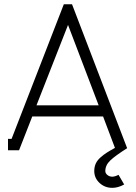

<svg xmlns="http://www.w3.org/2000/svg" viewBox="-20 -716 647 915"><path d="M585.9 -9.8Q528.8 26.4 505.4 48.8Q481.9 71.3 481.9 99.1Q481.9 109.9 491.7 117.9Q501.5 126 515.1 126Q527.3 126 544.9 117.2L571.8 163.1Q542.5 179.2 515.1 179.2Q479.5 179.2 454.3 155.8Q429.2 132.3 429.2 99.1Q429.2 79.6 436.3 63.7Q443.4 47.9 459 34.2Q474.6 20.5 488.8 11.5Q502.9 2.4 527.8 -11.2L471.2 -161.1H133.8L70.8 0H18.1V-54.2H35.2L284.2 -695.8H323.2ZM304.2 -597.2 153.8 -213.9H450.2Z"/></svg>

Font: Rawengulk
Style: Demibold
Weight: 600
Version: Version 0.92